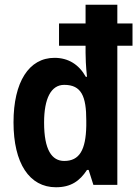

<svg xmlns="http://www.w3.org/2000/svg" viewBox="-20 -846 587 810"><path d="M216 -56C279 -56 316 -82 347 -129H354L374 -66H475V-653H539V-747H475V-826H341V-747H229V-653H341V-623C341 -605 342 -568 347 -522H342C313 -574 268 -602 210 -602C102 -602 37 -500 37 -330C37 -157 104 -56 216 -56ZM251 -167C199 -167 166 -213 166 -329C166 -430 195 -488 251 -488C324 -488 344 -439 344 -338V-315C342 -213 315 -167 251 -167Z"/></svg>

Font: Noto Sans Malayalam UI Condensed
Style: Bold
Weight: 700
Width: 3
Designer: Jelle Bosma - Monotype Design Team
Foundry: Monotype Imaging Inc.
Version: Version 2.104